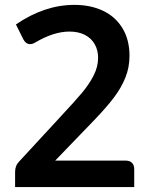

<svg xmlns="http://www.w3.org/2000/svg" viewBox="-20 -756 614 776"><path d="M522.5 -71.8V0H41V-60.5Q41 -73.7 44.9 -84Q48.8 -94.2 58.1 -104L216.8 -275.9L227.5 -287.6Q282.2 -346.2 311 -380.4Q339.8 -414.6 358.2 -450.4Q376.5 -486.3 376.5 -522Q376.5 -553.2 362.8 -577.4Q349.1 -601.6 323 -615Q296.9 -628.4 260.7 -628.4Q196.8 -628.4 122.1 -584Q111.3 -577.6 101.6 -577.6Q84.5 -577.6 74.2 -597.2L44.4 -657.2Q159.7 -736.3 280.8 -736.3Q346.2 -736.3 396.5 -712.4Q446.8 -688.5 475.1 -641.8Q503.4 -595.2 503.4 -530.3Q503.4 -483.9 486.8 -442.4Q470.2 -400.9 439.9 -361.1Q409.7 -321.3 360.8 -270.5L203.1 -106.9H487.8Q504.4 -106.9 513.4 -97.9Q522.5 -88.9 522.5 -71.8Z"/></svg>

Font: Lycee Sans SemiBold
Style: Regular
Weight: 600
Designer: Justin Alvin
Foundry: Alkove Design
Version: Version 1.030